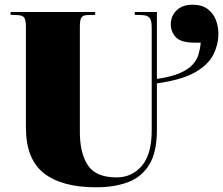

<svg xmlns="http://www.w3.org/2000/svg" viewBox="-20 -781 947 815"><path d="M388 14Q242 14 166 -46Q90 -106 90 -240V-668Q90 -694 83.5 -705Q77 -716 54 -717L25 -718V-730H384V-718L349 -717Q331 -716 325 -705.5Q319 -695 319 -668V-221Q319 -131 353 -79.5Q387 -28 475 -28Q540 -28 582 -77Q624 -126 624 -228V-665Q624 -694 615 -705Q606 -716 583 -717L552 -718V-730H646V-446Q708 -455 744 -471Q780 -487 798 -507Q816 -527 823 -551Q830 -575 832 -600H805Q748 -600 726.5 -623Q705 -646 705 -678Q705 -713 729.5 -737Q754 -761 797 -761Q837 -761 861 -743Q885 -725 896 -697Q907 -669 907 -638Q907 -592 885.5 -549Q864 -506 808 -474Q752 -442 646 -427V-229Q646 -135 613.5 -82Q581 -29 523 -7.5Q465 14 388 14Z"/></svg>

Font: Display Black
Style: Regular
Weight: 900
Designer: Latin by Veronika Burian and Jose Scaglione. Greek by Irene Vlachou. Cyrillic by Vera Evstafieva.
Foundry: TypeTogether
Version: Version 3.002